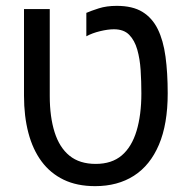

<svg xmlns="http://www.w3.org/2000/svg" viewBox="-20 -623 640 656"><path d="M305 13Q243 13 197.5 -9Q152 -31 122 -71.5Q92 -112 77 -169Q62 -226 62 -296V-592H150V-295Q150 -224 166.5 -171.5Q183 -119 217.5 -91Q252 -63 307 -63Q362 -63 396 -92Q430 -121 446.5 -175.5Q463 -230 463 -304Q463 -345 460.5 -383.5Q458 -422 449 -453.5Q440 -485 421.5 -504Q403 -523 369 -523Q349 -523 322 -516.5Q295 -510 275 -499V-579Q291 -586 317.5 -594.5Q344 -603 379 -603Q433 -603 466.5 -582.5Q500 -562 519 -523.5Q538 -485 545.5 -429.5Q553 -374 553 -304Q553 -199 523 -128.5Q493 -58 437.5 -22.5Q382 13 305 13Z"/></svg>

Font: Noto Sans Hebrew SemiCondensed
Style: Regular
Weight: 400
Width: 4
Designer: Monotype Design Team
Foundry: Monotype Imaging Inc.
Version: Version 2.003